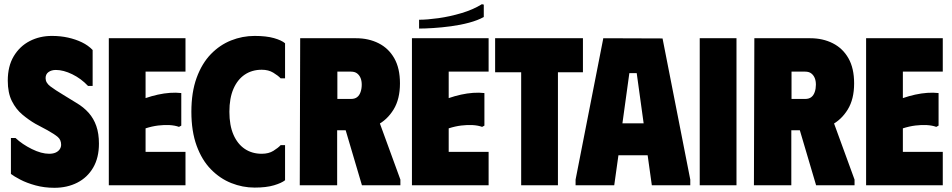

<svg xmlns="http://www.w3.org/2000/svg" viewBox="-20 -882 4531 914"><path d="M451 -198Q451 -131 423.5 -84Q396 -37 348 -12.5Q300 12 239 12Q191 12 149 0.5Q107 -11 76.5 -27Q46 -43 32 -54V-225H54Q86 -195 131.5 -172.5Q177 -150 214 -150Q232 -150 244.5 -155.5Q257 -161 264 -171Q271 -181 271 -193Q271 -216 255.5 -229.5Q240 -243 206 -262L148 -293Q117 -311 86.5 -336.5Q56 -362 36.5 -401Q17 -440 17 -498Q17 -567 45.5 -614.5Q74 -662 121.5 -686.5Q169 -711 227 -711Q268 -711 304 -703Q340 -695 370 -680.5Q400 -666 421 -644V-473H399Q366 -508 324 -528.5Q282 -549 246 -549Q225 -549 211 -539Q197 -529 197 -510Q197 -488 219.5 -471Q242 -454 282 -430L344 -392Q378 -372 402 -345Q426 -318 438.5 -282Q451 -246 451 -198Z M863 -700V-541H673V-415Q702 -425 731.5 -431.5Q761 -438 789.5 -440Q818 -442 843 -439V-284L832 -278Q813 -285 787.5 -286.5Q762 -288 733 -284.5Q704 -281 673 -271V-159H863V0H498V-700Z M891 -350Q891 -443 916 -511.5Q941 -580 983.5 -624Q1026 -668 1080 -689.5Q1134 -711 1192 -711Q1248 -711 1284.5 -700.5Q1321 -690 1337 -676V-509H1316Q1304 -522 1281 -536Q1258 -550 1226 -550Q1180 -550 1145.5 -527Q1111 -504 1091.5 -459.5Q1072 -415 1072 -350Q1072 -285 1091.5 -240.5Q1111 -196 1145.5 -173Q1180 -150 1226 -150Q1259 -150 1281.5 -164Q1304 -178 1316 -191H1337V-24Q1321 -11 1284.5 0Q1248 11 1192 11Q1135 11 1081 -10.5Q1027 -32 984 -76Q941 -120 916 -188.5Q891 -257 891 -350Z M1409 -700H1585V0H1407ZM1675 -700Q1735 -700 1782.5 -676Q1830 -652 1857 -604.5Q1884 -557 1884 -485Q1884 -410 1853.5 -360.5Q1823 -311 1775 -286.5Q1727 -262 1674 -262H1497V-700ZM1586 -411H1651Q1669 -411 1680 -419.5Q1691 -428 1696.5 -444Q1702 -460 1702 -479Q1702 -497 1696.5 -510.5Q1691 -524 1680 -532.5Q1669 -541 1651 -541H1586ZM1598 -355 1767 -353 1886 -27V0H1703Z M2306 -700V-541H2116V-415Q2145 -425 2174.5 -431.5Q2204 -438 2232.5 -440Q2261 -442 2286 -439V-284L2275 -278Q2256 -285 2230.5 -286.5Q2205 -288 2176 -284.5Q2147 -281 2116 -271V-159H2306V0H1941V-700ZM2274 -862 2283 -860V-801Q2254 -785 2213 -774Q2172 -763 2127 -757Q2082 -751 2042 -748.5Q2002 -746 1975 -746V-788Q2013 -788 2067 -795.5Q2121 -803 2176.5 -819.5Q2232 -836 2274 -862Z M2755 -700V-538H2636V0H2461V-538H2337V-700Z M2720 0V-27L2852 -700L3134 -699L3266 -27V0H3083L3063 -143H2924L2904 0ZM2943 -295H3044L3011 -534H2976Z M3311 -700H3486V0H3311Z M3571 -700H3747V0H3569ZM3837 -700Q3897 -700 3944.5 -676Q3992 -652 4019 -604.5Q4046 -557 4046 -485Q4046 -410 4015.5 -360.5Q3985 -311 3937 -286.5Q3889 -262 3836 -262H3659V-700ZM3748 -411H3813Q3831 -411 3842 -419.5Q3853 -428 3858.5 -444Q3864 -460 3864 -479Q3864 -497 3858.5 -510.5Q3853 -524 3842 -532.5Q3831 -541 3813 -541H3748ZM3760 -355 3929 -353 4048 -27V0H3865Z M4468 -700V-541H4278V-415Q4307 -425 4336.5 -431.5Q4366 -438 4394.5 -440Q4423 -442 4448 -439V-284L4437 -278Q4418 -285 4392.5 -286.5Q4367 -288 4338 -284.5Q4309 -281 4278 -271V-159H4468V0H4103V-700Z"/></svg>

Font: Phudu ExtraBold
Style: Regular
Weight: 800
Version: Version 1.005;gftools[0.9.23]